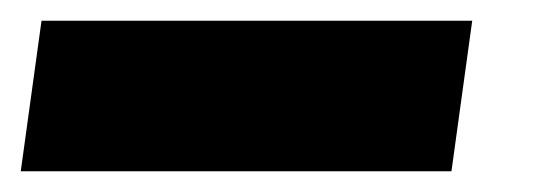

<svg xmlns="http://www.w3.org/2000/svg" viewBox="-78 20 524 185"><path d="M-58 185 -38 40H377L357 185Z"/></svg>

Font: Fira Sans Extra Condensed Black
Style: Italic
Weight: 900
Width: 3
Italic angle: -8°
Designer: Carrois Corporate & Edenspiekermann AG
Foundry: Carrois Corporate GbR & Edenspiekermann AG
Version: Version 4.203